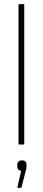

<svg xmlns="http://www.w3.org/2000/svg" viewBox="-20 -703 208 934"><path d="M74 0Q70 0 70 -4V-679Q70 -683 74 -683H94Q98 -683 98 -679V-4Q98 0 94 0ZM68 211Q64 211 65 206L83 128Q64 126 64 106V98Q64 88 70.5 82.5Q77 77 86 77Q109 77 109 98V107Q109 118 104 133L85 207Q84 211 81 211Z"/></svg>

Font: Sofia Sans Cond ExtraLight
Style: Regular
Weight: 200
Width: 3
Designer: Botio Nikoltchev, Ani Petrova
Foundry: lettersoup
Version: Version 4.100; ttfautohint (v1.8.3)